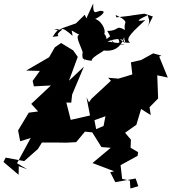

<svg xmlns="http://www.w3.org/2000/svg" viewBox="-34 -1022 976 1094"><path d="M661 -918C699 -889 668 -897 678 -851C623 -883 647 -845 577 -846C620 -779 583 -766 674 -769C672 -777 580 -756 607 -826C549 -783 589 -799 560 -829C571 -850 545 -911 492 -919C485 -892 575 -948 553 -958C521 -972 495 -916 497 -1002L458 -917L449 -938L399 -889L305 -856L275 -855C311 -841 305 -864 321 -853C258 -808 339 -821 266 -812C304 -873 319 -872 379 -818C377 -859 358 -854 418 -824C384 -815 450 -731 446 -676C494 -793 418 -749 439 -685C482 -735 385 -683 489 -676C484 -702 605 -748 542 -737C643 -715 667 -790 673 -810C687 -756 673 -784 637 -808C650 -774 661 -771 578 -786C699 -827 636 -753 718 -837C652 -796 661 -774 708 -779C671 -801 733 -849 794 -908C764 -902 720 -895 809 -936C807 -920 828 -911 806 -866L837 -928L789 -944L723 -935L706 -932L629 -923L625 -937ZM662 -3 653 -81 750 -134 753 -155 710 -180 712 -226 654 -295 661 -253 743 -311 770 -401 825 -366 818 -411 867 -461 862 -593 922 -580 873 -700 886 -705 839 -718 770 -680 712 -667 720 -598 641 -574 582 -579 598 -562 487 -459 473 -439 459 -467 479 -364 369 -339 344 -438 372 -437 377 -483 444 -642 359 -562 409 -698 383 -735 314 -777 278 -752 246 -696 115 -620 193 -618 152 -561 159 -530 256 -535 144 -430 183 -387 130 -380 69 -279 81 -217 141 -236 63 -92 122 -57 73 -75 72 -26 -14 -99 -2 -124 104 -104 182 -173 205 -210H283L343 -209L400 -212L450 -272L518 -265L504 -337L617 -378L574 -396L556 -304L487 -275L544 -184L597 -180L493 -93L617 -46L594 -41L623 16L739 -5L754 39L709 52L706 7Z"/></svg>

Font: Hussar Lance
Style: Italic
Weight: 700
Foundry: Cannot Into Space Fonts, PlusOne Fonts
Version: Version 2.27